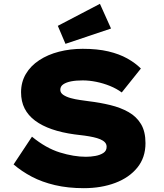

<svg xmlns="http://www.w3.org/2000/svg" viewBox="-20 -973 855 1003"><path d="M418 10Q335 10 267 -6Q199 -22 146 -50Q93 -78 51 -114L147 -259Q220 -199 293 -176.5Q366 -154 429 -154Q454 -154 478.5 -158.5Q503 -163 520 -174Q537 -185 537 -206Q537 -220 528 -229.5Q519 -239 503.5 -245.5Q488 -252 467.5 -256.5Q447 -261 422 -264.5Q397 -268 369 -271Q303 -280 251 -298Q199 -316 163 -343Q127 -370 108.5 -406.5Q90 -443 90 -491Q90 -544 115 -586.5Q140 -629 185 -658.5Q230 -688 288.5 -703Q347 -718 412 -718Q489 -718 546 -704.5Q603 -691 645 -667.5Q687 -644 716 -615L616 -490Q589 -510 554.5 -524Q520 -538 483 -545.5Q446 -553 412 -553Q377 -553 351.5 -548Q326 -543 310.5 -532.5Q295 -522 295 -504Q295 -488 310.5 -477.5Q326 -467 349.5 -460.5Q373 -454 398.5 -450.5Q424 -447 445 -444Q503 -437 556.5 -424Q610 -411 651.5 -387.5Q693 -364 716.5 -325Q740 -286 740 -225Q740 -150 697.5 -97.5Q655 -45 582 -17.5Q509 10 418 10ZM322 -744 282 -838 502 -953 560 -824Z"/></svg>

Font: Lexend Giga ExtraBold
Style: Regular
Weight: 800
Designer: Bonnie Shaver-Troup, Thomas Jockin
Foundry: Lexend
Version: Version 1.007